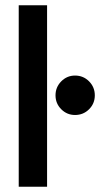

<svg xmlns="http://www.w3.org/2000/svg" viewBox="-20 -708 380 728"><path d="M158.5 0H51V-688H158.5ZM264.5 -272Q234 -272 212.2 -293.8Q190.5 -315.5 190.5 -346.5Q190.5 -377.5 212.2 -399.5Q234 -421.5 264.5 -421.5Q296 -421.5 317.8 -399.5Q339.5 -377.5 339.5 -346.5Q339.5 -315.5 317.8 -293.8Q296 -272 264.5 -272Z"/></svg>

Font: League Spartan Thin Medium
Style: Regular
Weight: 500
Version: Version 2.002